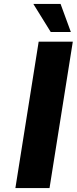

<svg xmlns="http://www.w3.org/2000/svg" viewBox="-20 -953 389 973"><path d="M176 -742H349L231 0H58ZM149 -933H287L339 -791H237Z"/></svg>

Font: Exo ExtraBold
Style: Italic
Weight: 800
Italic angle: -9°
Designer: Natanael Gama
Foundry: Natanael Gama
Version: Version 1.500; ttfautohint (v1.6)